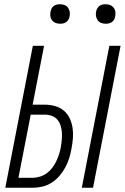

<svg xmlns="http://www.w3.org/2000/svg" viewBox="-20 -886 590 906"><path d="M366 0 496 -670H549L419 0ZM5 0 135 -670H188L134 -392H192Q217 -392 240 -385.5Q263 -379 281 -364Q299 -349 309 -327.5Q319 -306 322.5 -282Q326 -258 324 -233Q322 -208 317 -183Q313 -160 306 -138Q299 -116 287.5 -95Q276 -74 260 -55.5Q244 -37 223.5 -24Q203 -11 180 -5.5Q157 0 135 0ZM67 -47H135Q151 -47 168.5 -52.5Q186 -58 200.5 -68.5Q215 -79 226.5 -94Q238 -109 245.5 -125Q253 -141 258.5 -157.5Q264 -174 267 -191Q270 -209 271.5 -226.5Q273 -244 272 -260.5Q271 -277 266 -293Q261 -309 251 -321Q241 -333 225 -339Q209 -345 192 -345H125ZM479 -774Q467 -774 457 -778Q447 -782 441 -790.5Q435 -799 433 -810Q431 -821 434 -833Q435 -840 439.5 -847Q444 -854 450 -858.5Q456 -863 463.5 -864.5Q471 -866 479 -866Q490 -866 500 -862Q510 -858 516.5 -849.5Q523 -841 524.5 -830Q526 -819 523 -807Q522 -800 518 -793Q514 -786 507.5 -781.5Q501 -777 493.5 -775.5Q486 -774 479 -774ZM263 -774Q252 -774 242 -778Q232 -782 225.5 -790.5Q219 -799 217.5 -810Q216 -821 219 -833Q220 -840 224 -847Q228 -854 234.5 -858.5Q241 -863 248.5 -864.5Q256 -866 263 -866Q275 -866 285 -862Q295 -858 301 -849.5Q307 -841 309 -830Q311 -819 308 -807Q307 -800 302.5 -793Q298 -786 292 -781.5Q286 -777 278.5 -775.5Q271 -774 263 -774Z"/></svg>

Font: Lode Dark Term
Style: Italic
Weight: 400
Italic angle: -11°
Monospace: yes
Designer: Belleve Invis
Foundry: Belleve Invis
Version: Version 29.2.0